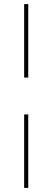

<svg xmlns="http://www.w3.org/2000/svg" viewBox="-20 -780 256 938"><path d="M98 -401V-760H118V-401ZM98 138V-221H118V138Z"/></svg>

Font: IBM Plex Sans Cond Thin
Style: Regular
Weight: 100
Width: 3
Designer: Mike Abbink, Paul van der Laan, Pieter van Rosmalen
Foundry: Bold Monday
Version: Version 1.3